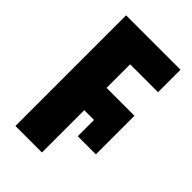

<svg xmlns="http://www.w3.org/2000/svg" viewBox="-216 -795 876 876"><g transform="rotate(45 222.5 -357.0)"><path d="M59 -714H410V-569H230V-417H410V-168H293V-273H230V0H59Z"/></g></svg>

Font: Noto Sans UI CondBlack
Style: Regular
Weight: 900
Width: 3
Designer: Monotype Design Team
Foundry: Monotype Imaging Inc.
Version: Version 1.001